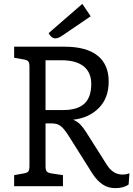

<svg xmlns="http://www.w3.org/2000/svg" viewBox="-20 -961 688 991"><path d="M648 -67 644 -9Q619 10 574 10Q539 10 510.5 -8.5Q482 -27 457 -65L333 -262Q310 -298 292.5 -311Q275 -324 248 -324H215V-104Q215 -84 221 -76.5Q227 -69 245 -66L305 -57V0H53V-57L103 -66Q121 -69 126.5 -76.5Q132 -84 132 -104V-616Q132 -636 126.5 -643.5Q121 -651 103 -654L53 -663V-720H313Q426 -720 483.5 -674Q541 -628 541 -540Q541 -455 490 -403.5Q439 -352 357 -343Q378 -335 393 -320Q408 -305 424 -280L531 -111Q563 -60 612 -60Q632 -60 648 -67ZM451 -528Q451 -587 412 -618.5Q373 -650 297 -650H215V-393H307Q379 -393 415 -425.5Q451 -458 451 -528ZM231 -790 405 -941 448 -877 304 -779Q291 -770 282.5 -766.5Q274 -763 265 -763Q245 -763 231 -790Z"/></svg>

Font: Enriqueta
Style: Regular
Weight: 400
Designer: Viviana Monsalve, Gustavo Ibarra
Foundry: 72Puntos
Version: Version 2.000